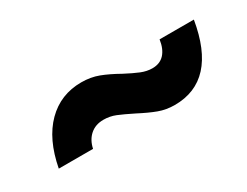

<svg xmlns="http://www.w3.org/2000/svg" viewBox="-32 -556 505 393"><g transform="rotate(-30 221.0 -359.0)"><path d="M225 -316Q203 -327 189.5 -332.5Q176 -338 161 -338Q142 -338 129.5 -327Q117 -316 113 -297H32Q44 -360 77.5 -393.5Q111 -427 160 -427Q182 -427 200.5 -420Q219 -413 242 -400Q261 -390 274.5 -384.5Q288 -379 301 -379Q319 -379 329.5 -390.5Q340 -402 343 -423H424Q402 -291 303 -291Q283 -291 265.5 -297.5Q248 -304 225 -316Z"/></g></svg>

Font: Cabin SemiBold
Style: Italic
Weight: 600
Italic angle: -7°
Designer: Pablo Impallari
Foundry: Pablo Impallari. http://www.impallari.com Igino Marini. http://www.ikern.com
Version: Version 2.200